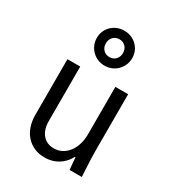

<svg xmlns="http://www.w3.org/2000/svg" viewBox="-200 -963 1001 1093"><g transform="rotate(30 300.0 -416.5)"><path d="M493.8 -180V-540H409.8V-228Q409.8 -191.4 400.2 -160.9Q390.6 -130.4 373.3 -108.2Q356 -86 332.4 -73.6Q308.8 -61.2 280.4 -61.2Q233.6 -61.2 206.2 -93.7Q178.8 -126.2 178.8 -182V-540H94.8V-175Q94.8 -133 106.6 -99Q118.4 -65 140.2 -40.8Q162 -16.6 192.6 -3.3Q223.2 10 260.8 10Q301 10 333.8 -5.6Q366.6 -21.2 389.6 -49.3Q412.6 -77.4 425.3 -118Q438 -158.6 438 -208L383.6 -79.4H413.6Q415 -60 416.8 -40.4Q418.6 -20.8 420.6 0H500.8Q497.8 -48 495.8 -95Q493.8 -142 493.8 -180ZM178.8 -729.2Q178.8 -704.9 187.8 -683.8Q196.8 -662.8 212.8 -646.9Q228.7 -631 249.7 -622.2Q270.6 -613.4 295 -613.4Q319.3 -613.4 340.4 -622.2Q361.4 -631 377.3 -646.9Q393.2 -662.8 402.2 -683.8Q411.2 -704.9 411.2 -729.2Q411.2 -753.1 402.4 -773.8Q393.6 -794.4 377.6 -809.9Q361.7 -825.5 340.7 -834Q319.8 -842.6 295.2 -842.6Q270.6 -842.6 249.4 -834Q228.2 -825.4 212.3 -809.9Q196.4 -794.4 187.6 -773.8Q178.8 -753.1 178.8 -729.2ZM295 -669.6Q270.2 -669.6 254.5 -686.1Q238.8 -702.6 238.8 -728Q238.8 -753.4 254.5 -769.9Q270.2 -786.4 295 -786.4Q319.8 -786.4 335.5 -769.9Q351.2 -753.4 351.2 -728Q351.2 -702.6 335.5 -686.1Q319.8 -669.6 295 -669.6Z"/></g></svg>

Font: CommitMonoV143 ExtLt
Style: Regular
Weight: 200
Monospace: yes
Designer: Eigil Nikolajsen
Foundry: Eigil Nikolajsen
Version: Version 1.143